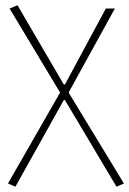

<svg xmlns="http://www.w3.org/2000/svg" viewBox="-20 -510 486 722"><path d="M38 192 220 -134H224L418 192L446 180L238 -162L412 -478H378L224 -192H220L46 -490L16 -478L206 -162L10 180Z"/></svg>

Font: Source Sans Pro ExtraLight
Style: Regular
Weight: 200
Designer: Paul D. Hunt
Foundry: Adobe Systems Incorporated
Version: Version 3.006;hotconv 1.0.111;makeotfexe 2.5.65597